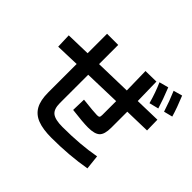

<svg xmlns="http://www.w3.org/2000/svg" viewBox="-195 -1103 1389 1389"><g transform="rotate(45 500.0 -408.5)"><path d="M928 -676Q902 -758 870 -832L938 -851Q975 -762 995 -693ZM810 -645Q785 -735 754 -803L825 -822Q862 -730 882 -663ZM937 -493 740 -488V-324Q740 -256 713.5 -231Q687 -206 620 -206Q592 -206 552 -209.5Q512 -213 454 -220L457 -328Q573 -315 603 -315Q619 -315 624 -320.5Q629 -326 629 -344V-485L351 -477V-187Q351 -125 381.5 -101.5Q412 -78 486 -78Q669 -78 814 -105L826 6Q665 34 486 34Q398 34 343.5 13Q289 -8 263 -55Q237 -102 237 -181V-473L54 -467L50 -579Q173 -583 238 -584V-783H352V-587L629 -594Q627 -727 625 -789L735 -791Q737 -728 739 -596L935 -601Z"/></g></svg>

Font: IBM Plex Sans JP SemiBold
Style: Regular
Weight: 600
Designer: Mike Abbink; Paul van der Laan; Pieter van Rosmalen; Wujin Sim; Yejin Wi; Jinhee Kim; Boomi Park; Yona Kim; Kichan Ma
Foundry: Sandoll Inc.
Version: Version 1.001